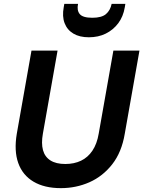

<svg xmlns="http://www.w3.org/2000/svg" viewBox="-20 -962 742 994"><path d="M295 12Q210 12 153.5 -21.5Q97 -55 74.5 -118Q52 -181 67 -270L143 -700H278L202 -270Q193 -220 202.5 -185Q212 -150 241 -131.5Q270 -113 318 -113Q364 -113 399.5 -130Q435 -147 458.5 -182Q482 -217 491 -270L567 -700H702L626 -270Q610 -174 561 -111.5Q512 -49 443 -18.5Q374 12 295 12ZM440 -769Q392 -769 360 -788Q328 -807 314.5 -842Q301 -877 310 -925L313 -942H384Q377 -908 393 -889Q409 -870 458 -870Q506 -870 528.5 -889Q551 -908 558 -942H629L626 -924Q618 -876 592 -841.5Q566 -807 527.5 -788Q489 -769 440 -769Z"/></svg>

Font: DM Sans 18pt
Style: Bold Italic
Weight: 700
Italic angle: -10°
Designer: Colophon Foundry, Jonny Pinhorn
Foundry: Colophon Foundry
Version: Version 4.004;gftools[0.9.30]